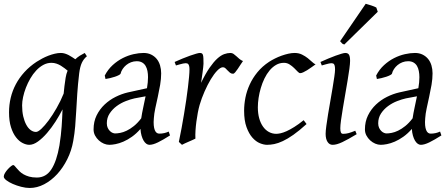

<svg xmlns="http://www.w3.org/2000/svg" viewBox="-22 -732 2316 997"><path d="M165 -46.9Q175.3 -46.9 192.9 -63.2Q210.4 -79.6 230.7 -106.9Q251 -134.3 271.7 -170.4Q292.5 -206.5 308.6 -246.1Q310.5 -264.6 312.7 -284.9Q314.9 -305.2 318.8 -328.1Q320.3 -338.4 323 -347.7Q325.7 -356.9 329.1 -365.2Q321.8 -371.1 313 -377.9Q304.2 -384.8 293.7 -391.1Q283.2 -397.5 271 -401.6Q258.8 -405.8 245.1 -405.8Q222.7 -405.8 202.6 -394.8Q182.6 -383.8 165.8 -365.7Q148.9 -347.7 135.5 -324.5Q122.1 -301.3 112.5 -276.6Q103 -252 97.9 -228Q92.8 -204.1 92.8 -185.1Q92.8 -153.3 98.6 -127.9Q104.5 -102.5 114.3 -84.5Q124 -66.4 137.2 -56.6Q150.4 -46.9 165 -46.9ZM429.2 -439.9Q412.6 -426.3 403.1 -406.2Q393.6 -386.2 389.2 -351.1Q382.3 -293 379.2 -245.1Q376 -197.3 373.8 -155.5Q371.6 -113.8 368.4 -75.9Q365.2 -38.1 358.4 -0.5Q349.6 50.3 327.4 94.7Q305.2 139.2 274.7 172.4Q244.1 205.6 207.3 224.9Q170.4 244.1 132.3 244.1Q111.8 244.1 88.1 238Q64.5 231.9 44.4 223.1Q24.4 214.4 11 204.1Q-2.4 193.8 -2.4 185.1Q-2.4 176.8 3.9 166.3Q10.3 155.8 18.6 146.7Q26.9 137.7 34.9 131.3Q43 125 46.4 125Q50.3 125 54.4 129.9Q58.6 134.8 64.7 141.8Q70.8 148.9 79.3 157.5Q87.9 166 100.1 173.1Q112.3 180.2 129.4 185.1Q146.5 189.9 169.4 189.9Q216.8 189.9 244.6 147.5Q272.5 105 286.6 23.4Q291 -3.9 293.7 -28.1Q296.4 -52.2 298.1 -75Q299.8 -97.7 300.8 -119.4Q301.8 -141.1 302.7 -164.1Q287.1 -133.3 266.4 -100.8Q245.6 -68.4 222.4 -41.5Q199.2 -14.6 175.3 2.7Q151.4 20 129.9 20Q113.8 20 95.5 10.7Q77.1 1.5 61.3 -18.8Q45.4 -39.1 35.2 -71Q24.9 -103 24.9 -148.9Q24.9 -187.5 33.7 -224.4Q42.5 -261.2 60.3 -294.7Q78.1 -328.1 105 -357.7Q131.8 -387.2 168 -411.1Q181.6 -419.9 197.3 -428.2Q212.9 -436.5 229.5 -442.9Q246.1 -449.2 262.5 -453.1Q278.8 -457 293.9 -457Q304.7 -457 314.9 -453.9Q325.2 -450.7 334.7 -445.8Q344.2 -440.9 352.8 -435.1Q361.3 -429.2 369.1 -424.3Q380.4 -435.1 392.8 -442.9Q405.3 -450.7 418 -457Z M711.4 -117.7Q715.3 -144.5 721.7 -173.6Q728 -202.6 733.9 -231.9L676.8 -221.2Q656.2 -216.8 631.1 -207Q606 -197.3 584 -181.2Q562 -165 547.4 -142.8Q532.7 -120.6 532.7 -91.8Q532.7 -77.6 537.6 -67.6Q542.5 -57.6 549.1 -51.3Q555.7 -44.9 563 -42Q570.3 -39.1 575.7 -39.1Q586.9 -39.1 602.5 -42Q618.2 -44.9 636 -53.5Q653.8 -62 673.1 -77.4Q692.4 -92.8 711.4 -117.7ZM860.8 -28.8Q824.2 -5.4 798.1 7.3Q772 20 753.9 20Q745.6 20 737.8 14.4Q730 8.8 723.6 -2Q717.3 -12.7 712.9 -28.1Q708.5 -43.5 707.5 -62.5Q686 -38.1 663.3 -22Q640.6 -5.9 618.9 3.4Q597.2 12.7 578.1 16.4Q559.1 20 545.9 20Q531.7 20 517.3 13.9Q502.9 7.8 491 -3.2Q479 -14.2 471.4 -28.6Q463.9 -43 463.9 -60.1Q463.9 -100.6 479.7 -132.8Q495.6 -165 521.2 -189.2Q546.9 -213.4 578.4 -229Q609.9 -244.6 641.6 -252L741.2 -273.9Q746.6 -305.2 746.6 -331.1Q746.6 -348.1 743.7 -363.3Q740.7 -378.4 734.1 -389.6Q727.5 -400.9 716.1 -407.5Q704.6 -414.1 688 -414.1Q672.4 -414.1 658.4 -408.7Q644.5 -403.3 633.5 -394.3Q622.6 -385.3 614.7 -373.5Q606.9 -361.8 604 -349.1Q603 -346.2 594.7 -341.8Q586.4 -337.4 574.7 -333.5Q563 -329.6 549.6 -326.4Q536.1 -323.2 525.9 -321.8L522 -339.8Q538.6 -371.6 563.2 -394Q587.9 -416.5 615.5 -430.4Q643.1 -444.3 671.4 -450.7Q699.7 -457 723.6 -457Q745.6 -457 762.7 -448.7Q779.8 -440.4 791.5 -426.3Q803.2 -412.1 809.1 -392.6Q814.9 -373 814.9 -351.1Q814.9 -322.8 809.6 -291.5Q804.2 -260.3 797.4 -229.2Q790.5 -198.2 784.4 -169.7Q778.3 -141.1 776.9 -118.2Q774.9 -96.7 776.4 -81.5Q777.8 -66.4 781.7 -56.6Q785.6 -46.9 791.5 -42.5Q797.4 -38.1 804.7 -38.1Q818.4 -38.1 830.6 -40.8Q842.8 -43.5 854 -48.8Z M1239.7 -415Q1233.9 -407.2 1226.8 -396Q1219.7 -384.8 1212.6 -374.3Q1205.6 -363.8 1199.2 -356.4Q1192.9 -349.1 1188 -349.1Q1178.7 -349.1 1172.1 -354.5Q1165.5 -359.9 1159.9 -366Q1154.3 -372.1 1148.7 -377.4Q1143.1 -382.8 1135.7 -382.8Q1123 -382.8 1106.2 -365.5Q1089.4 -348.1 1072.5 -320.1Q1055.7 -292 1040.3 -257.1Q1024.9 -222.2 1014.6 -187Q1009.3 -168.5 1005.1 -146.2Q1001 -124 997.8 -100.6Q994.6 -77.1 993.2 -54.4Q991.7 -31.7 992.7 -12.2Q986.3 -8.8 976.8 -4.6Q967.3 -0.5 957.3 3.9Q947.3 8.3 938 12.5Q928.7 16.6 922.9 20L906.7 4.9Q914.1 -29.8 920.9 -66.9Q927.7 -104 933.8 -140.9Q939.9 -177.7 945.1 -212.9Q950.2 -248 953.9 -278.3Q957.5 -308.6 959.7 -332.5Q961.9 -356.4 961.9 -371.1Q961.9 -382.3 960.2 -388.9Q958.5 -395.5 955.8 -398.7Q953.1 -401.9 949.5 -402.8Q945.8 -403.8 941.9 -403.8Q937 -403.8 928.7 -402.1Q920.4 -400.4 912.1 -397.9Q902.3 -395.5 891.6 -392.1L884.8 -410.2Q905.3 -419.4 926 -428Q946.8 -436.5 964.8 -442.9Q982.9 -449.2 996.3 -453.1Q1009.8 -457 1015.6 -457Q1022.5 -457 1026.4 -454.6Q1030.3 -452.1 1032 -446Q1033.7 -439.9 1034.2 -429Q1034.7 -418 1034.7 -400.9Q1034.7 -395.5 1033.2 -382.8Q1031.7 -370.1 1029.8 -355.2Q1027.8 -340.3 1025.6 -325.7Q1023.4 -311 1022 -301.8Q1045.4 -350.1 1066.4 -380.4Q1087.4 -410.6 1106.2 -427.7Q1125 -444.8 1142.1 -450.9Q1159.2 -457 1174.8 -457Q1183.6 -457 1190.7 -452.1Q1197.8 -447.3 1205.1 -440.4Q1212.4 -433.6 1220.7 -426.5Q1229 -419.4 1239.7 -415Z M1616.7 -397.9Q1606.4 -390.6 1595 -382.3Q1583.5 -374 1572.8 -367.4Q1562 -360.8 1552.5 -356.4Q1543 -352.1 1536.6 -352.1Q1531.2 -352.1 1523.4 -360.4Q1515.6 -368.7 1505.1 -378.9Q1494.6 -389.2 1481.4 -397.5Q1468.3 -405.8 1452.6 -405.8Q1430.2 -405.8 1411.6 -395Q1393.1 -384.3 1377.9 -366.2Q1362.8 -348.1 1351.3 -324.5Q1339.8 -300.8 1332.3 -275.1Q1324.7 -249.5 1320.8 -223.6Q1316.9 -197.8 1316.9 -174.8Q1316.9 -143.1 1324 -117.7Q1331.1 -92.3 1343.8 -74.5Q1356.4 -56.6 1374 -46.9Q1391.6 -37.1 1412.6 -37.1Q1421.4 -37.1 1435.1 -40Q1448.7 -43 1466.6 -51Q1484.4 -59.1 1506.3 -72.8Q1528.3 -86.4 1554.7 -107.9Q1558.6 -102.5 1563 -97.2Q1567.4 -91.8 1569.8 -87.9Q1531.7 -53.2 1501.5 -32Q1471.2 -10.7 1446.5 0.7Q1421.9 12.2 1402.1 16.1Q1382.3 20 1364.7 20Q1348.1 20 1327.6 11.7Q1307.1 3.4 1288.8 -17.1Q1270.5 -37.6 1258.1 -71.8Q1245.6 -106 1245.6 -157.2Q1245.6 -189.9 1252.4 -224.9Q1259.3 -259.8 1274.7 -293.2Q1290 -326.7 1314.7 -356.9Q1339.4 -387.2 1375.5 -411.1Q1389.2 -419.9 1405.8 -428.2Q1422.4 -436.5 1440.2 -442.9Q1458 -449.2 1475.3 -453.1Q1492.7 -457 1507.8 -457Q1529.3 -457 1546.1 -448.7Q1563 -440.4 1576.2 -429.9Q1589.4 -419.4 1599.4 -409.9Q1609.4 -400.4 1616.7 -397.9Z M1830.1 -35.2Q1807.1 -21.5 1788.8 -11.2Q1770.5 -1 1755.4 6.1Q1740.2 13.2 1728 16.6Q1715.8 20 1705.1 20Q1688.5 20 1678.7 4.6Q1668.9 -10.7 1668.9 -37.1Q1668.9 -51.8 1672.6 -78.9Q1676.3 -106 1681.6 -138.9Q1687 -171.9 1693.4 -207.8Q1699.7 -243.7 1705.1 -276.1Q1710.4 -308.6 1714.1 -333.7Q1717.8 -358.9 1717.8 -371.1Q1717.8 -382.3 1716.3 -388.9Q1714.8 -395.5 1712.4 -398.7Q1710 -401.9 1706.1 -402.8Q1702.1 -403.8 1697.8 -403.8Q1693.8 -403.8 1685.8 -402.1Q1677.7 -400.4 1669.4 -397.9Q1660.2 -395.5 1648.9 -392.1L1642.1 -410.2Q1662.6 -419.4 1682.9 -428Q1703.1 -436.5 1720.7 -442.9Q1738.3 -449.2 1751.5 -453.1Q1764.6 -457 1771 -457Q1784.7 -457 1790.3 -447.8Q1795.9 -438.5 1795.9 -416Q1795.9 -401.9 1792.2 -374.3Q1788.6 -346.7 1782.7 -312.5Q1776.9 -278.3 1770.5 -241Q1764.2 -203.6 1758.3 -169.4Q1752.4 -135.3 1748.8 -107.7Q1745.1 -80.1 1745.1 -65.9Q1745.1 -50.8 1748.3 -43.9Q1751.5 -37.1 1759.8 -37.1Q1774.9 -37.1 1788.8 -41Q1802.7 -44.9 1822.8 -53.2ZM1939.5 -670.9 1766.1 -501Q1758.3 -502.9 1754.6 -506.3Q1751 -509.8 1744.1 -518.1L1877 -712.4Q1881.8 -710.9 1889.4 -708.7Q1897 -706.5 1905.3 -703.9Q1913.6 -701.2 1920.9 -698.2Q1928.2 -695.3 1932.1 -692.9Z M2120.6 -117.7Q2124.5 -144.5 2130.9 -173.6Q2137.2 -202.6 2143.1 -231.9L2085.9 -221.2Q2065.4 -216.8 2040.3 -207Q2015.1 -197.3 1993.2 -181.2Q1971.2 -165 1956.5 -142.8Q1941.9 -120.6 1941.9 -91.8Q1941.9 -77.6 1946.8 -67.6Q1951.7 -57.6 1958.3 -51.3Q1964.8 -44.9 1972.2 -42Q1979.5 -39.1 1984.9 -39.1Q1996.1 -39.1 2011.7 -42Q2027.3 -44.9 2045.2 -53.5Q2063 -62 2082.3 -77.4Q2101.6 -92.8 2120.6 -117.7ZM2270 -28.8Q2233.4 -5.4 2207.3 7.3Q2181.2 20 2163.1 20Q2154.8 20 2147 14.4Q2139.2 8.8 2132.8 -2Q2126.5 -12.7 2122.1 -28.1Q2117.7 -43.5 2116.7 -62.5Q2095.2 -38.1 2072.5 -22Q2049.8 -5.9 2028.1 3.4Q2006.3 12.7 1987.3 16.4Q1968.3 20 1955.1 20Q1940.9 20 1926.5 13.9Q1912.1 7.8 1900.1 -3.2Q1888.2 -14.2 1880.6 -28.6Q1873 -43 1873 -60.1Q1873 -100.6 1888.9 -132.8Q1904.8 -165 1930.4 -189.2Q1956.1 -213.4 1987.5 -229Q2019 -244.6 2050.8 -252L2150.4 -273.9Q2155.8 -305.2 2155.8 -331.1Q2155.8 -348.1 2152.8 -363.3Q2149.9 -378.4 2143.3 -389.6Q2136.7 -400.9 2125.2 -407.5Q2113.8 -414.1 2097.2 -414.1Q2081.5 -414.1 2067.6 -408.7Q2053.7 -403.3 2042.7 -394.3Q2031.7 -385.3 2023.9 -373.5Q2016.1 -361.8 2013.2 -349.1Q2012.2 -346.2 2003.9 -341.8Q1995.6 -337.4 1983.9 -333.5Q1972.2 -329.6 1958.7 -326.4Q1945.3 -323.2 1935.1 -321.8L1931.2 -339.8Q1947.8 -371.6 1972.4 -394Q1997.1 -416.5 2024.7 -430.4Q2052.2 -444.3 2080.6 -450.7Q2108.9 -457 2132.8 -457Q2154.8 -457 2171.9 -448.7Q2189 -440.4 2200.7 -426.3Q2212.4 -412.1 2218.3 -392.6Q2224.1 -373 2224.1 -351.1Q2224.1 -322.8 2218.8 -291.5Q2213.4 -260.3 2206.5 -229.2Q2199.7 -198.2 2193.6 -169.7Q2187.5 -141.1 2186 -118.2Q2184.1 -96.7 2185.5 -81.5Q2187 -66.4 2190.9 -56.6Q2194.8 -46.9 2200.7 -42.5Q2206.5 -38.1 2213.9 -38.1Q2227.5 -38.1 2239.7 -40.8Q2252 -43.5 2263.2 -48.8Z"/></svg>

Font: Gentium Plus Phon
Style: Italic
Weight: 400
Italic angle: -8°
Designer: J. Victor Gaultney, Annie Olsen, Iska Routamaa, Becca Hirsbrunner
Foundry: SIL International
Version: Version 5.000